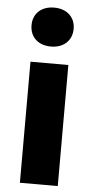

<svg xmlns="http://www.w3.org/2000/svg" viewBox="-57 -865 436 899"><g transform="rotate(5 160.5 -415.5)"><path d="M72 0H250V-569H72ZM161 -648C220 -648 260 -684 260 -740C260 -795 220 -831 161 -831C101 -831 62 -795 62 -740C62 -684 101 -648 161 -648Z"/></g></svg>

Font: Noto Sans CJK HK Black
Style: Regular
Weight: 900
Designer: Ryoko NISHIZUKA 西塚涼子 (kana, bopomofo & ideographs); Paul D. Hunt (Latin, Greek & Cyrillic); Sandoll Communications 산돌커뮤니
Foundry: Adobe
Version: Version 2.004;hotconv 1.0.118;makeotfexe 2.5.65603